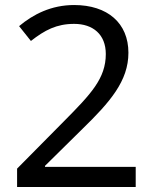

<svg xmlns="http://www.w3.org/2000/svg" viewBox="-20 -744 612 764"><path d="M520 0V-80H159V-84L308 -231C418 -338 491 -422 491 -534C491 -652 408 -724 275 -724C184 -724 112 -687 56 -640L103 -581C158 -624 205 -649 275 -649C350 -649 401 -607 401 -529C401 -432 342 -370 235 -262L48 -73V0Z"/></svg>

Font: Noto Sans Nandinagari
Style: Regular
Weight: 400
Designer: Ek Type
Foundry: Ek Type
Version: Version 1.002